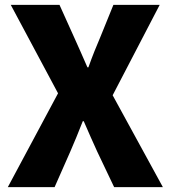

<svg xmlns="http://www.w3.org/2000/svg" viewBox="-20 -764 697 784"><path d="M12 0H203L267 -145C284 -184 300 -223 318 -269H322C342 -223 359 -184 377 -145L446 0H645L440 -375L632 -744H443L389 -611C374 -576 358 -537 341 -489H337C316 -537 299 -576 283 -611L223 -744H24L217 -383Z"/></svg>

Font: Noto Sans Korean Black
Style: Bold
Weight: 900
Designer: Ryoko NISHIZUKA (kana & ideographs); Paul D. Hunt (Latin, Greek & Cyrillic); Wenlong ZHANG (bopomofo); Sandoll Communica
Foundry: Adobe Systems Incorporated
Version: Version 1.000;PS 1;hotconv 1.0.78;makeotf.lib2.5.61930